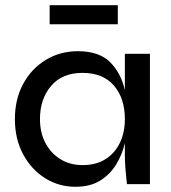

<svg xmlns="http://www.w3.org/2000/svg" viewBox="-20 -705 656 735"><path d="M269 10Q205 10 152.5 -23Q100 -56 68.5 -114.5Q37 -173 37 -249Q37 -325 68.5 -383.5Q100 -442 155 -475.5Q210 -509 278 -509Q359 -509 401 -467.5Q443 -426 458 -360V-499H554V0H466Q466 0 464 -18.5Q462 -37 460 -62.5Q458 -88 458 -109V-157Q448 -114 425 -76Q402 -38 364 -14Q326 10 269 10ZM296 -73Q349 -73 385 -96.5Q421 -120 439.5 -159.5Q458 -199 458 -249Q458 -329 416 -377.5Q374 -426 296 -426Q218 -426 175.5 -376Q133 -326 133 -249Q133 -197 154 -157.5Q175 -118 211.5 -95.5Q248 -73 296 -73ZM170 -612V-685H431V-612Z"/></svg>

Font: Syne Medium
Style: Regular
Weight: 500
Designer: Lucas Descroix
Foundry: Bonjour Monde
Version: Version 2.200; ttfautohint (v1.8.4)